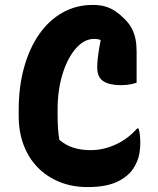

<svg xmlns="http://www.w3.org/2000/svg" viewBox="-20 -740 640 780"><path d="M336 20Q273 20 221.5 -1Q170 -22 133 -60Q96 -98 76 -151Q56 -204 56 -268V-294Q56 -387 77.5 -465Q99 -543 138.5 -600Q178 -657 233.5 -688.5Q289 -720 357 -720Q386 -720 408 -713.5Q430 -707 448.5 -694.5Q467 -682 484 -665Q504 -646 515 -625Q526 -604 530.5 -581Q535 -558 535 -531Q535 -498 535 -465.5Q535 -433 535 -404Q524 -400 507.5 -397Q491 -394 471 -394Q425 -394 400 -410Q375 -426 375 -466Q375 -482 377 -501.5Q379 -521 383.5 -547.5Q388 -574 395 -609L404 -569Q392 -577 383 -579.5Q374 -582 363 -582Q322 -582 288 -543Q254 -504 234 -439Q214 -374 214 -295V-277Q214 -246 215.5 -221Q217 -196 221 -172Q247 -150 278 -140Q309 -130 349 -130Q399 -130 449 -152.5Q499 -175 537 -218H543Q545 -211 546.5 -204Q548 -197 548.5 -189.5Q549 -182 549.5 -175Q550 -168 550 -162Q550 -114 536.5 -83.5Q523 -53 506 -36Q489 -19 465 -6Q441 7 409 13.5Q377 20 336 20Z"/></svg>

Font: Recursive Monospace Casual ExtraBold
Style: Regular
Weight: 800
Version: Version 1.047